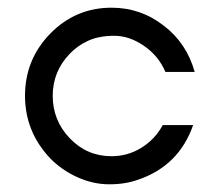

<svg xmlns="http://www.w3.org/2000/svg" viewBox="-20 -469 561 499"><path d="M486 -282H410Q392 -324 354 -350Q316 -376 277 -376Q238 -376 210 -363.5Q182 -351 161 -329Q117 -283 117 -220Q117 -156 161.5 -109.5Q206 -63 270 -63Q312 -63 347.5 -85Q383 -107 403 -144H482Q445 -38 339 -2Q306 10 264 10Q222 10 181 -8.5Q140 -27 110 -58Q45 -127 45 -220Q45 -314 110 -381Q176 -449 270 -449Q346 -449 406 -402Q465 -357 486 -282Z"/></svg>

Font: Puffins on Iceburgs
Style: Regular
Weight: 400
Version: Version 1.0